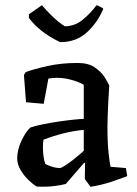

<svg xmlns="http://www.w3.org/2000/svg" viewBox="-20 -707 528 738"><path d="M233 0Q216 5 185.5 8.5Q155 12 121 10Q106 1 89 -15.5Q72 -32 59.5 -53Q47 -74 46 -96Q46 -131 62.5 -166Q79 -201 97 -217Q118 -224 148.5 -230Q179 -236 210.5 -240.5Q242 -245 267 -247.5Q292 -250 302 -250V-381Q284 -392 255 -400Q226 -408 198 -408Q189 -408 181 -407Q173 -406 166 -405L148 -308L80 -314L72 -419L79 -430Q112 -442 164 -453.5Q216 -465 279 -465Q320 -465 345 -447.5Q370 -430 383 -409Q396 -388 400 -378Q398 -352 396.5 -321Q395 -290 394 -263Q393 -236 393 -222Q393 -157 397.5 -117Q402 -77 405 -66L464 -61L469 -30Q440 -19 405.5 -7.5Q371 4 328 11L306 -19L307 -81H303Q286 -62 268 -40.5Q250 -19 233 0ZM154 -77Q160 -73 177.5 -67Q195 -61 212 -61Q218 -63 231.5 -71.5Q245 -80 260 -92Q275 -104 287 -114Q299 -124 302 -128V-208Q224 -200 147 -170Q146 -163 145.5 -156Q145 -149 145 -143Q145 -121 147.5 -104.5Q150 -88 154 -77ZM211 -545 205 -548Q132 -584 91 -638V-652L141 -687Q157 -668 180.5 -645Q204 -622 229 -606Q268 -606 299 -632Q330 -658 351 -687Q355 -686 365.5 -681Q376 -676 377 -673Q356 -622 315 -583.5Q274 -545 211 -545Z"/></svg>

Font: Labrada Medium
Style: Regular
Weight: 500
Designer: Mercedes Jáuregui
Foundry: Omnibus-Type Team
Version: Version 1.000; ttfautohint (v1.8.4.7-5d5b)